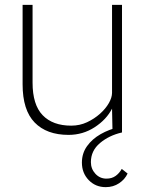

<svg xmlns="http://www.w3.org/2000/svg" viewBox="-20 -545 594 790"><path d="M262 10Q172 10 122.5 -41Q73 -92 73 -198V-525H114V-205Q114 -114 155.5 -71Q197 -28 273 -28Q308 -28 338 -42Q368 -56 391.5 -77Q415 -98 428 -121Q441 -144 441 -163V-525H482V0H443L441 -98Q418 -53 369.5 -21.5Q321 10 262 10ZM415 225Q373 225 345 196Q317 167 317 124Q317 86 338 56.5Q359 27 394 7Q429 -13 470 -22L482 0Q429 12 391.5 43.5Q354 75 354 122Q354 150 372.5 170Q391 190 418 190Q440 190 455.5 179Q471 168 481 150L505 169Q494 193 470 209Q446 225 415 225Z"/></svg>

Font: Readex Pro Light
Style: Regular
Weight: 300
Designer: Bonnie Shaver-Troup, Thomas Jockin
Foundry: Lexend
Version: Version 1.200; ttfautohint (v1.8.3)